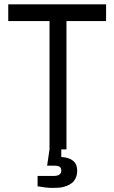

<svg xmlns="http://www.w3.org/2000/svg" viewBox="-20 -701 537 901"><path d="M267.6 0V35.6Q342.3 40.4 342.3 99.5Q342.3 119 335.4 134Q328.4 149 317.8 157.5Q307.1 165.9 292.8 171.4Q278.5 176.8 265.6 178.8Q252.8 180.7 225 180.7Q197.2 180.7 156.4 173.3V124.7H231.1Q267.6 124.7 267.6 99.5Q267.6 87.3 260.2 81.9Q252.8 76.5 234.1 76.5H201.1L212.4 0V-602.1H18.7V-680.7H477.8V-602.1H291.9V0Z"/></svg>

Font: Puralecka Narrow
Style: Regular
Weight: 400
Designer: Hector Gatti, Marcela Romero, Pablo Cosgaya and Nicolas Silva
Version: Version 1.004;PS 001.004;hotconv 1.0.70;makeotf.lib2.5.58329